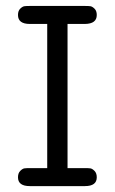

<svg xmlns="http://www.w3.org/2000/svg" viewBox="-20 -631 390 651"><path d="M41 -29.8Q41 -43.9 48.6 -51.5Q56.2 -59.1 62.5 -60.1Q68.8 -61 81.1 -61H140.1V-549.8H81.1Q41 -549.8 41 -580.1Q41 -594.2 48.6 -601.6Q56.2 -608.9 62.5 -609.9Q68.8 -610.8 81.1 -610.8H268.1Q280.3 -610.8 286.6 -609.9Q293 -608.9 300.5 -601.6Q308.1 -594.2 308.1 -580.1Q308.1 -550.3 268.1 -549.8H209V-61H268.1Q280.3 -61 286.6 -60.1Q293 -59.1 300.5 -51.5Q308.1 -43.9 308.1 -29.8Q308.1 0 268.1 0H81.1Q41 0 41 -29.8Z"/></svg>

Font: CMU Typewriter Text Variable Width
Style: Medium
Weight: 500
Version: Version 0.7.0